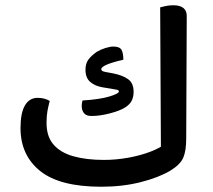

<svg xmlns="http://www.w3.org/2000/svg" viewBox="-20 -694 810 730"><path d="M592 -89 589 -666Q595 -668 609.5 -671Q624 -674 639 -674Q665 -674 678 -663Q691 -652 690 -630L688 -168ZM375 -86Q422 -86 468.5 -94.5Q515 -103 552.5 -117.5Q590 -132 609 -148L688 -168Q688 -121 677 -95Q666 -69 629 -46Q584 -19 515 -1.5Q446 16 365 16Q207 16 132.5 -44Q58 -104 58 -207Q58 -265 75 -293.5Q92 -322 123 -322Q138 -322 150 -318.5Q162 -315 169 -310Q164 -291 160.5 -272.5Q157 -254 157 -230Q156 -177 182.5 -145.5Q209 -114 258.5 -100Q308 -86 375 -86ZM328 -253Q309 -253 300.5 -262.5Q292 -272 291 -286Q290 -300 294 -312Q359 -316 395.5 -327Q432 -338 432 -346Q432 -351 425.5 -352.5Q419 -354 407 -356L370 -362Q341 -367 323 -382.5Q305 -398 305 -429Q305 -453 316.5 -468Q328 -483 348 -497Q363 -506 381 -511.5Q399 -517 411 -517Q435 -517 442 -504.5Q449 -492 449 -467Q406 -457 385.5 -448Q365 -439 365 -431Q365 -427 368.5 -424.5Q372 -422 383 -420L410 -415Q446 -408 467 -393Q488 -378 488 -345Q488 -326 481 -311.5Q474 -297 455 -285Q436 -273 398 -263Q360 -253 328 -253Z"/></svg>

Font: Baloo Bhaijaan 2 Medium
Style: Regular
Weight: 500
Designer: Sanskriti Dholi, Noopur Datye and Ek Type
Foundry: Ek Type
Version: Version 1.701